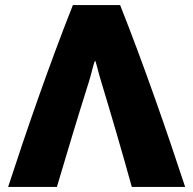

<svg xmlns="http://www.w3.org/2000/svg" viewBox="-20 -723 760 756"><path d="M499 13C460 -128 418 -271 378 -403C367 -439 360 -472 355 -484C350 -482 341 -435 330 -401C287 -265 243 -119 204 13H12C85 -211 175 -471 267 -703H453C545 -471 635 -212 709 13Z"/></svg>

Font: Repo Black
Style: Regular
Weight: 900
Designer: Stefan Peev
Foundry: Context Ltd
Version: Version 1.502